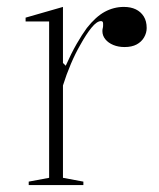

<svg xmlns="http://www.w3.org/2000/svg" viewBox="-20 -535 461 555"><path d="M63 0V-10L122 -21V-473H54V-484L162 -515V-353L170 -345Q186 -381 201.5 -408Q217 -435 231 -454Q257 -487 283 -501Q309 -515 338 -515Q358 -515 372.5 -508Q387 -501 395.5 -487.5Q404 -474 404 -454Q404 -440 396.5 -427Q389 -414 375 -406.5Q361 -399 340 -399Q322 -399 307.5 -405Q293 -411 284.5 -421.5Q276 -432 276 -445Q276 -450 277 -453.5Q278 -457 278 -460.5Q278 -464 278 -467Q278 -474 272 -474Q260 -474 244.5 -455Q229 -436 212 -405Q198 -381 185 -350.5Q172 -320 162 -288V-21L221 -10V0Z"/></svg>

Font: Kalnia ExtraLight
Style: Regular
Weight: 250
Designer: Frida Medrano
Foundry: Frida Medrano
Version: Version 1.105